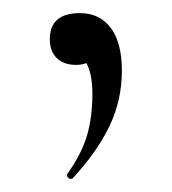

<svg xmlns="http://www.w3.org/2000/svg" viewBox="-20 -91 262 293"><path d="M166 17Q166 62 147 101.5Q128 141 91 181Q90 182 88 182Q85 182 83 179Q81 176 83 174Q105 143 113 115Q121 87 121 52Q121 25 113.5 8.5Q106 -8 93 -20L131 -27Q132 -10 122 -1Q112 8 96 8Q77 8 66.5 -2.5Q56 -13 56 -31Q56 -71 102 -71Q132 -71 149 -48.5Q166 -26 166 17Z"/></svg>

Font: Cormorant
Style: Regular
Weight: 400
Designer: Christian Thalmann (Catharsis Fonts)
Foundry: Catharsis Fonts
Version: Version 4.000